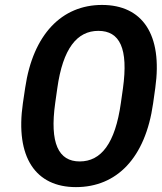

<svg xmlns="http://www.w3.org/2000/svg" viewBox="-20 -746 653 774"><path d="M286.1 8.3C449.7 8.3 565.9 -107.9 597.2 -329.1L606 -391.6C636.2 -606.9 554.2 -726.1 391.1 -726.1C230 -726.1 113.3 -608.4 81.5 -392.1L72.3 -330.1C40.5 -110.8 124.5 8.3 286.1 8.3ZM301.3 -95.2C215.8 -95.2 179.7 -168.5 202.6 -331.1L210.9 -389.6C233.4 -551.3 291 -621.6 376.5 -621.6C462.9 -621.6 498 -550.8 475.6 -389.6L467.3 -331.1C444.3 -167 387.2 -95.2 301.3 -95.2Z"/></svg>

Font: Winston SemiBold
Style: Italic
Weight: 600
Italic angle: -8.13011°
Designer: Vernon Adams, Kim Jin-seong, David Berlow, Cristiano Sobral
Foundry: The Winston Project Authors
Version: Version 3.004